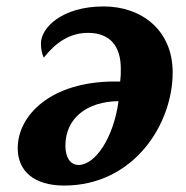

<svg xmlns="http://www.w3.org/2000/svg" viewBox="-20 -566 577 596"><path d="M179 10C395 10 516 -180 516 -341C516 -473 419 -546 302 -546C171 -546 107 -479 107 -431C107 -415 110 -399 116 -387C152 -433 196 -464 253 -464C323 -464 355 -421 355 -353C355 -334 355 -328 353 -313H336C139 -313 35 -209 35 -106C35 -33 88 10 179 10ZM183 -114C183 -199 250 -251 348 -252C332 -136 275 -54 224 -54C197 -54 183 -79 183 -114Z"/></svg>

Font: Noto Serif SemiCondensed Extra
Style: Italic
Weight: 800
Width: 4
Italic angle: -12°
Designer: Monotype Design Team
Foundry: Monotype Imaging Inc.
Version: Version 1.901